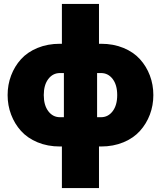

<svg xmlns="http://www.w3.org/2000/svg" viewBox="-20 -750 824 983"><path d="M296.9 212.9V0H287.1Q223.6 0 172.1 -21.5Q120.6 -43 87.6 -79.6Q54.7 -116.2 36.9 -163.3Q19 -210.4 19 -263.2Q19 -316.4 36.9 -363.5Q54.7 -410.6 87.6 -447Q120.6 -483.4 172.1 -504.6Q223.6 -525.9 287.1 -525.9H296.9V-730H486.8V-525.9H497.1Q560.5 -525.9 612.1 -504.6Q663.6 -483.4 696.5 -447Q729.5 -410.6 747.3 -363.5Q765.1 -316.4 765.1 -263.2Q765.1 -210.4 747.3 -163.3Q729.5 -116.2 696.5 -79.6Q663.6 -43 612.1 -21.5Q560.5 0 497.1 0H486.8V212.9ZM287.1 -149.9H307.1V-376H287.1Q250.5 -376 227.3 -345.5Q204.1 -314.9 204.1 -263.2Q204.1 -211.4 227.3 -180.7Q250.5 -149.9 287.1 -149.9ZM477.1 -149.9H497.1Q533.7 -149.9 556.9 -180.7Q580.1 -211.4 580.1 -263.2Q580.1 -314.9 556.9 -345.5Q533.7 -376 497.1 -376H477.1Z"/></svg>

Font: Rawline Black
Style: Regular
Weight: 900
Designer: Matt McInerney, Pablo Impallari, Rodrigo Fuenzalida
Foundry: Matt McInerney, Pablo Impallari, Rodrigo Fuenzalida
Version: Version 4.020;PS 004.020;hotconv 1.0.88;makeotf.lib2.5.64775